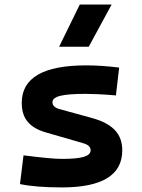

<svg xmlns="http://www.w3.org/2000/svg" viewBox="-20 -815 626 845"><path d="M252.9 9.8Q136.7 9.8 67.9 -4.9L83.5 -131.3Q145 -123.5 187 -119.6Q229 -115.7 252.9 -115.7Q319.3 -115.7 349.1 -124.8Q378.9 -133.8 378.9 -153.8Q378.9 -174.8 348.1 -184.1L179.7 -232.9Q127.9 -248 101.8 -279.1Q75.7 -310.1 75.7 -362.3Q75.7 -527.3 359.4 -527.3Q392.6 -527.3 428.5 -524.9Q464.4 -522.5 504.4 -517.6L490.2 -395Q445.8 -398.9 412.6 -400.4Q379.4 -401.9 356.4 -401.9Q279.8 -401.9 245.4 -393.3Q210.9 -384.8 210.9 -365.2Q210.9 -343.8 240.2 -335.4L385.3 -295.4Q452.1 -277.3 485.1 -242.9Q518.1 -208.5 518.1 -153.3Q518.1 9.8 252.9 9.8ZM240.2 -609.4 331.1 -794.9H471.2L370.6 -609.4Z"/></svg>

Font: Cascadia Mono PL
Style: Bold
Weight: 700
Monospace: yes
Designer: Aaron Bell
Foundry: Saja Typeworks
Version: Version 2404.023; ttfautohint (v1.8.4)